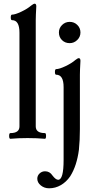

<svg xmlns="http://www.w3.org/2000/svg" viewBox="-20 -745 518 1036"><path d="M36.1 3.9Q29.3 3.9 29.3 -11.5Q29.3 -26.9 36.1 -26.9Q85 -26.9 85 -63V-568.8Q85 -636.2 44.9 -636.2Q38.1 -636.2 38.1 -651.1Q38.1 -666 44.9 -666Q61.5 -666 95 -681.9Q128.4 -697.8 147.9 -714.8Q161.1 -725.1 167 -725.1Q175.8 -725.1 175.8 -710.9Q172.9 -658.2 172.9 -636.2V-63Q172.9 -26.9 222.2 -26.9Q228.5 -26.9 228.5 -11.5Q228.5 3.9 222.2 3.9Q179.2 0 128.9 0Q77.1 0 36.1 3.9ZM356 -512.2Q331.1 -512.2 314.5 -528.6Q297.9 -544.9 297.9 -569.8Q297.9 -593.3 314.9 -610.1Q332 -627 356 -627Q380.4 -627 397.2 -610.4Q414.1 -593.8 414.1 -569.8Q414.1 -545.9 396.7 -529.1Q379.4 -512.2 356 -512.2ZM245.1 271Q219.2 271 200.2 255.6Q181.2 240.2 181.2 219.2Q181.2 202.6 193.6 190.9Q206.1 179.2 223.1 179.2Q248.5 179.2 263.2 202.1Q280.8 225.1 293.9 225.1Q323.2 225.1 323.2 118.2V-274.9Q323.2 -341.8 283.2 -341.8Q276.4 -341.8 276.4 -356.9Q276.4 -372.1 283.2 -372.1Q299.8 -372.1 333.3 -387.9Q366.7 -403.8 386.2 -420.9Q399.4 -431.2 404.8 -431.2Q414.1 -431.2 414.1 -417Q411.1 -364.3 411.1 -341.8V-47.9Q411.1 11.7 405.8 63Q394.5 149.9 358.9 206.1Q337.9 236.8 308.3 253.9Q278.8 271 245.1 271Z"/></svg>

Font: Junicode SmCond Medium
Style: Regular
Weight: 500
Width: 4
Designer: Peter S. Baker
Version: Version 2.206